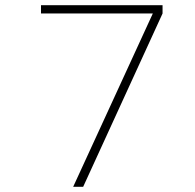

<svg xmlns="http://www.w3.org/2000/svg" viewBox="-20 -720 750 740"><path d="M138 -700H606.5V-668L300.5 0H262L569 -668H138Z"/></svg>

Font: League Mono Thin
Style: Regular
Weight: 100
Width: 6
Designer: Tyler Finck
Foundry: The League of Moveable Type / Tyler Finck
Version: Version 2.300;RELEASE